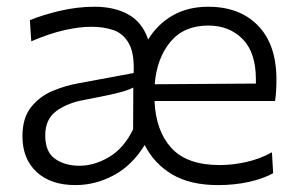

<svg xmlns="http://www.w3.org/2000/svg" viewBox="-20 -526 858 556"><path d="M198.5 10Q127 10 86 -28Q45 -66 45 -131.5Q45 -184.5 70 -215.8Q95 -247 132 -262.5Q169 -278 205.5 -284.5L367 -314.5Q369.5 -371.5 353.2 -400.2Q337 -429 308.5 -438.8Q280 -448.5 245 -448.5Q210.5 -448.5 167.8 -439Q125 -429.5 70.5 -406.5L66.5 -467.5Q102 -482.5 153 -494.5Q204 -506.5 253.5 -506.5Q312 -506.5 352.2 -483.8Q392.5 -461 409 -411.5Q436 -456 480 -481.2Q524 -506.5 583 -506.5Q674 -506.5 727.2 -451.8Q780.5 -397 780.5 -295.5Q780.5 -259.5 776.5 -233.5H427.5Q431 -147.5 476 -97.8Q521 -48 616.5 -48Q653.5 -48 693 -56.8Q732.5 -65.5 767.5 -85L771 -24.5Q742.5 -8.5 700.8 0.8Q659 10 611.5 10Q530.5 10 478.2 -21.2Q426 -52.5 399 -106Q362.5 -47 309.5 -18.5Q256.5 10 198.5 10ZM583 -452Q512.5 -452 473.2 -404.5Q434 -357 428 -282L721 -284Q721 -290 721 -296.5Q721 -374 682.5 -413Q644 -452 583 -452ZM210.5 -46Q253.5 -46 296.2 -71.5Q339 -97 365.5 -151.5L366 -272.5Q357.5 -268 343.2 -263.2Q329 -258.5 301 -252.2Q273 -246 223 -236.5Q175.5 -228 143.2 -204.5Q111 -181 111 -134Q111 -86 139.5 -66Q168 -46 210.5 -46Z"/></svg>

Font: Commissioner Light
Style: Regular
Weight: 300
Designer: Kostas Bartsokas
Foundry: Kostas Bartsokas
Version: Version 1.000; ttfautohint (v1.8.3)